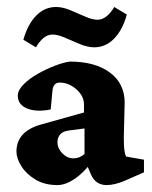

<svg xmlns="http://www.w3.org/2000/svg" viewBox="-20 -532 441 558"><path d="M147 5.9Q109.4 5.9 82.8 -10.3Q56.2 -26.4 42 -49.1Q27.8 -71.8 27.8 -91.3Q27.8 -150.4 100.1 -170.4L224.1 -205.1V-228.5Q224.1 -252.9 201.9 -272.5Q179.7 -292 153.3 -292Q134.3 -292 132.3 -267.1L127.4 -213.9Q85.4 -205.6 58.6 -216.8Q31.7 -228 31.7 -253.9Q31.7 -270 48.6 -286.9Q65.4 -303.7 90.6 -317.9Q115.7 -332 141.1 -341.6Q166.5 -351.1 183.1 -353Q256.8 -353 299.6 -321Q342.3 -289.1 342.3 -233.9L339.8 -132.3Q339.8 -108.4 341.3 -96.7Q342.8 -85 346.2 -77.1L398.4 -67.9V-31.2L342.8 -6.8Q313 5.9 289.6 5.9Q257.3 5.9 243.7 -26.4L228 -64L245.6 -60.1Q222.2 -28.8 196 -11.5Q169.9 5.9 147 5.9ZM193.4 -71.8Q211.4 -71.8 225.6 -84.5V-158.7L184.1 -153.3Q164.1 -151.4 155.5 -142.1Q147 -132.8 147 -118.7Q147 -101.1 161.1 -86.4Q175.3 -71.8 193.4 -71.8ZM312 -511.7 348.6 -489.7Q336.4 -445.3 311.8 -419.9Q287.1 -394.5 253.9 -394.5Q234.9 -394.5 212.4 -403.8Q189.9 -413.1 168.9 -422.4Q147.9 -431.6 132.3 -431.6Q106.4 -431.6 84.5 -394.5L47.9 -416.5Q60.5 -461.4 85.2 -486.6Q109.9 -511.7 142.6 -511.7Q162.1 -511.7 184.3 -502.4Q206.5 -493.2 227.5 -483.9Q248.5 -474.6 263.2 -474.6Q290 -474.6 312 -511.7Z"/></svg>

Font: Lateef ExtraBold
Style: Regular
Weight: 800
Designer: SIL International
Foundry: SIL International
Version: Version 4.200